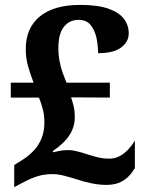

<svg xmlns="http://www.w3.org/2000/svg" viewBox="-20 -744 599 783"><path d="M414 10Q383 10 350.5 3Q318 -4 295 -12Q270 -20 243 -27Q216 -34 196 -34Q162 -34 135.5 -26Q109 -18 82 -4L38 19V-71L70 -91Q91 -104 112 -124Q133 -144 147 -174Q161 -204 161 -244Q161 -273 155 -297Q149 -321 139 -346H24V-407H117Q107 -432 96 -468.5Q85 -505 85 -543Q85 -630 142.5 -677Q200 -724 307 -724Q379 -724 422.5 -708.5Q466 -693 485.5 -667Q505 -641 505 -608Q505 -573 473.5 -550Q442 -527 380 -527Q380 -558 373.5 -589Q367 -620 350 -641.5Q333 -663 300 -663Q263 -663 240.5 -634.5Q218 -606 218 -547Q218 -520 223 -494Q228 -468 236 -446Q244 -424 251 -407H428V-346L270 -347Q277 -325 281 -308Q285 -291 285 -265Q285 -239 275 -215Q265 -191 245 -169.5Q225 -148 195 -128L198 -123Q204 -125 221.5 -128.5Q239 -132 257 -132Q271 -132 283 -129.5Q295 -127 309.5 -123Q324 -119 345 -112Q367 -105 385 -101Q403 -97 425 -97Q448 -97 466.5 -106.5Q485 -116 501 -132.5Q517 -149 530 -171V-59Q517 -36 500 -20.5Q483 -5 462 2.5Q441 10 414 10Z"/></svg>

Font: Noto Serif Thai
Style: Regular
Weight: 400
Designer: Monotype Design Team
Foundry: Monotype Imaging Inc.
Version: Version 2.001